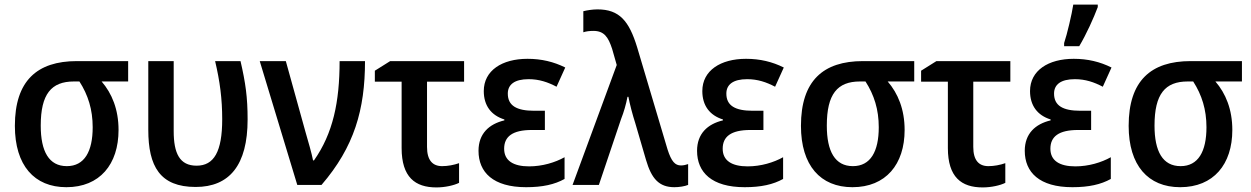

<svg xmlns="http://www.w3.org/2000/svg" viewBox="-20 -808 5468 839"><path d="M498 -240C498 -330 469 -400 424 -452H540V-541H316C142 -541 45 -455 45 -258C45 -85 130 10 270 10C416 10 498 -90 498 -240ZM158 -259C158 -397 204 -452 303 -452H327C365 -393 385 -329 385 -252C385 -146 349 -82 272 -82C194 -82 158 -146 158 -259Z M835 9C983 9 1062 -87 1062 -286C1062 -383 1053 -446 1031 -541H920C941 -452 951 -376 951 -287C951 -145 915 -84 839 -84C765 -84 739 -138 739 -235V-541H628V-241C628 -81 679 9 835 9Z M1115 -541 1279 0H1385C1528 -166 1575 -329 1575 -541H1464C1464 -362 1435 -225 1352 -107H1348C1342 -138 1327 -190 1315 -231L1229 -541Z M2008 -541H1685L1618 -499V-451H1735V-161C1735 -34 1794 11 1887 11C1925 11 1964 2 1986 -9V-95C1963 -87 1937 -82 1912 -82C1870 -82 1846 -108 1846 -166V-451H2008Z M2361 -324H2314C2238 -324 2199 -346 2199 -399C2199 -439 2229 -462 2290 -462C2336 -462 2374 -449 2412 -429L2450 -513C2400 -538 2346 -551 2285 -551C2174 -551 2094 -500 2094 -410C2094 -347 2126 -304 2184 -286V-282C2117 -266 2071 -224 2071 -149C2071 -55 2135 10 2279 10C2351 10 2404 -2 2447 -26V-121C2406 -98 2350 -81 2292 -81C2223 -81 2183 -106 2183 -158C2183 -211 2219 -240 2304 -240H2361Z M2482 0H2597L2694 -288C2706 -318 2716 -353 2722 -385H2726C2732 -353 2744 -307 2756 -270L2803 -109C2827 -27 2860 10 2927 10C2948 10 2973 6 2987 0V-91C2978 -88 2967 -85 2956 -85C2930 -85 2914 -102 2897 -155L2764 -602C2729 -716 2687 -767 2591 -767C2569 -767 2545 -763 2529 -759V-667C2541 -671 2556 -673 2573 -673C2620 -673 2638 -646 2655 -594L2675 -524Z M3316 -324H3269C3193 -324 3154 -346 3154 -399C3154 -439 3184 -462 3245 -462C3291 -462 3329 -449 3367 -429L3405 -513C3355 -538 3301 -551 3240 -551C3129 -551 3049 -500 3049 -410C3049 -347 3081 -304 3139 -286V-282C3072 -266 3026 -224 3026 -149C3026 -55 3090 10 3234 10C3306 10 3359 -2 3402 -26V-121C3361 -98 3305 -81 3247 -81C3178 -81 3138 -106 3138 -158C3138 -211 3174 -240 3259 -240H3316Z M3933 -240C3933 -330 3904 -400 3859 -452H3975V-541H3751C3577 -541 3480 -455 3480 -258C3480 -85 3565 10 3705 10C3851 10 3933 -90 3933 -240ZM3593 -259C3593 -397 3639 -452 3738 -452H3762C3800 -393 3820 -329 3820 -252C3820 -146 3784 -82 3707 -82C3629 -82 3593 -146 3593 -259Z M4395 -541H4072L4005 -499V-451H4122V-161C4122 -34 4181 11 4274 11C4312 11 4351 2 4373 -9V-95C4350 -87 4324 -82 4299 -82C4257 -82 4233 -108 4233 -166V-451H4395Z M4630 -606H4696C4728 -660 4759 -729 4777 -777V-788H4670C4664 -748 4643 -658 4630 -620ZM4748 -324H4701C4625 -324 4586 -346 4586 -399C4586 -439 4616 -462 4677 -462C4723 -462 4761 -449 4799 -429L4837 -513C4787 -538 4733 -551 4672 -551C4561 -551 4481 -500 4481 -410C4481 -347 4513 -304 4571 -286V-282C4504 -266 4458 -224 4458 -149C4458 -55 4522 10 4666 10C4738 10 4791 -2 4834 -26V-121C4793 -98 4737 -81 4679 -81C4610 -81 4570 -106 4570 -158C4570 -211 4606 -240 4691 -240H4748Z M5365 -240C5365 -330 5336 -400 5291 -452H5407V-541H5183C5009 -541 4912 -455 4912 -258C4912 -85 4997 10 5137 10C5283 10 5365 -90 5365 -240ZM5025 -259C5025 -397 5071 -452 5170 -452H5194C5232 -393 5252 -329 5252 -252C5252 -146 5216 -82 5139 -82C5061 -82 5025 -146 5025 -259Z"/></svg>

Font: Noto Sans UI SemiCondensed Medium
Style: Regular
Weight: 500
Width: 4
Designer: Monotype Design Team
Foundry: Monotype Imaging Inc.
Version: Version 1.901